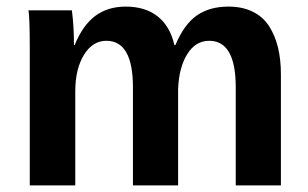

<svg xmlns="http://www.w3.org/2000/svg" viewBox="-20 -559 929 579"><path d="M517.1 0H380.9V-295.9Q380.9 -436 300.8 -436Q259.3 -436 233.2 -393.6Q207 -351.1 207 -283.2V0H69.8V-410.2Q69.8 -506.3 65.9 -527.8H196.8Q203.1 -478.5 203.1 -422.9H205.1Q229.5 -482.9 267.3 -511Q305.2 -539.1 358.9 -539.1Q418.5 -539.1 455.8 -509.3Q493.2 -479.5 505.9 -422.9H508.8Q535.6 -486.3 574 -512.7Q612.3 -539.1 668.9 -539.1Q710.9 -539.1 742.2 -523.7Q773.4 -508.3 791.5 -480Q809.6 -451.7 818.4 -415.5Q827.1 -379.4 827.1 -335V0H690.9V-295.9Q690.9 -436 610.8 -436Q569.8 -436 544.7 -395.8Q519.5 -355.5 517.1 -290Z"/></svg>

Font: Libra Sans Modern
Style: Bold
Weight: 700
Foundry: Stefan Peev, Context Ltd
Version: Version 1.000